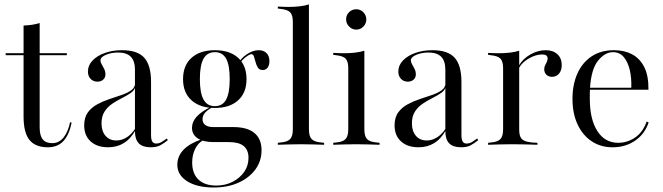

<svg xmlns="http://www.w3.org/2000/svg" viewBox="-20 -653 2991 866"><path d="M196 11.3Q139.5 11.3 112.9 -21.8Q86.3 -54.8 86.3 -127.4V-206.5H158.9V-78.2Q158.9 -41.9 172.6 -24.6Q186.3 -7.3 216.1 -7.3Q246 -7.3 266.5 -32.7Q287.1 -58.1 296 -101.6L303.2 -100Q291.9 -44.4 265.7 -16.5Q239.5 11.3 196 11.3ZM86.3 -206.5V-537.9Q108.1 -538.7 126.2 -541.5Q144.4 -544.4 158.9 -549.2V-206.5ZM5.6 -404V-412.9H281.5V-404Z M588.7 -206.5V-338.7Q588.7 -378.2 569.8 -397.2Q550.8 -416.1 512.9 -416.1Q481.5 -416.1 457.3 -405.6Q433.1 -395.2 433.1 -380.6Q433.1 -372.6 438.7 -362.9Q444.4 -353.2 450 -341.9Q455.6 -330.6 455.6 -317.7Q455.6 -303.2 445.6 -294Q435.5 -284.7 419.4 -284.7Q400.8 -284.7 388.7 -297.2Q376.6 -309.7 376.6 -330.6Q376.6 -358.1 397.2 -379.8Q417.7 -401.6 452.8 -414.1Q487.9 -426.6 530.6 -426.6Q600 -426.6 630.6 -392.7Q661.3 -358.9 661.3 -283.1V-206.5ZM467.7 11.3Q417.7 11.3 388.7 -15.3Q359.7 -41.9 359.7 -87.1Q359.7 -123.4 376.2 -146Q392.7 -168.5 419 -182.7Q445.2 -196.8 474.6 -206.5Q504 -216.1 529.8 -225Q555.6 -233.9 572.6 -246.4Q589.5 -258.9 589.5 -279L590.3 -261.3Q586.3 -245.2 569.4 -233.5Q552.4 -221.8 530.6 -210.9Q508.9 -200 487.5 -185.9Q466.1 -171.8 452 -150.4Q437.9 -129 437.9 -96.8Q437.9 -61.3 456 -40.3Q474.2 -19.4 504.8 -19.4Q529.8 -19.4 552.8 -34.3Q575.8 -49.2 591.9 -76.6V-66.9Q568.5 -25.8 537.9 -7.3Q507.3 11.3 467.7 11.3ZM661.3 -43.5Q661.3 -23.4 666.9 -14.5Q672.6 -5.6 684.7 -5.6Q698.4 -5.6 710.9 -13.7Q723.4 -21.8 732.3 -28.2L737.1 -21Q719.4 -6.5 702.8 2.4Q686.3 11.3 659.7 11.3Q623.4 11.3 606 -6.5Q588.7 -24.2 588.7 -61.3V-206.5H661.3Z M944.4 192.7Q868.5 192.7 824.2 164.5Q779.8 136.3 779.8 90.3Q779.8 51.6 807.7 22.6Q835.5 -6.5 890.3 -25L896 -20.2Q873.4 -8.1 860.1 19Q846.8 46 846.8 79.8Q846.8 129.8 875 156.9Q903.2 183.9 955.6 183.9Q996.8 183.9 1029.4 166.9Q1062.1 150 1081.5 122.2Q1100.8 94.4 1100.8 58.9Q1100.8 23.4 1079 5.6Q1057.3 -12.1 1012.9 -12.1H943.5Q897.6 -12.1 871.8 -29Q846 -46 846 -76.6Q846 -103.2 866.5 -126.2Q887.1 -149.2 926.6 -168.5L935.5 -167.7Q913.7 -155.6 903.6 -143.1Q893.5 -130.6 893.5 -115.3Q893.5 -98.4 906 -89.1Q918.5 -79.8 943.5 -79.8H1033.1Q1095.2 -79.8 1127.4 -53.2Q1159.7 -26.6 1159.7 24.2Q1159.7 73.4 1131.9 111.3Q1104 149.2 1055.6 171Q1007.3 192.7 944.4 192.7ZM949.2 -166.1Q882.3 -166.1 844 -200.4Q805.6 -234.7 805.6 -296Q805.6 -358.1 844 -392.3Q882.3 -426.6 949.2 -426.6Q1016.1 -426.6 1054 -392.3Q1091.9 -358.1 1091.9 -296Q1091.9 -234.7 1054 -200.4Q1016.1 -166.1 949.2 -166.1ZM949.2 -174.2Q983.9 -174.2 1000 -204Q1016.1 -233.9 1016.1 -296Q1016.1 -358.9 1000 -388.3Q983.9 -417.7 949.2 -417.7Q914.5 -417.7 898 -388.3Q881.5 -358.9 881.5 -296Q881.5 -233.9 898 -204Q914.5 -174.2 949.2 -174.2ZM1165.3 -337.1Q1150 -337.1 1143.1 -348Q1136.3 -358.9 1132.7 -373Q1129 -387.1 1125.4 -398Q1121.8 -408.9 1112.9 -408.9Q1108.9 -408.9 1097.2 -401.6Q1085.5 -394.4 1073.8 -382.3Q1062.1 -370.2 1055.6 -354L1050.8 -359.7Q1063.7 -387.9 1091.9 -407.3Q1120.2 -426.6 1146.8 -426.6Q1169.4 -426.6 1182.3 -413.3Q1195.2 -400 1195.2 -377.4Q1195.2 -358.9 1187.1 -348Q1179 -337.1 1165.3 -337.1Z M1337.1 -2.4Q1308.9 -2.4 1284.3 -1.6Q1259.7 -0.8 1233.1 0V-8.9L1246.8 -10.5Q1276.6 -12.9 1288.7 -25.8Q1300.8 -38.7 1300.8 -69.4V-206.5H1373.4V-69.4Q1373.4 -38.7 1385.5 -25.8Q1397.6 -12.9 1428.2 -10.5L1441.9 -8.9V0Q1415.3 -0.8 1390.3 -1.6Q1365.3 -2.4 1337.1 -2.4ZM1300.8 -206.5V-554Q1300.8 -584.7 1289.1 -597.2Q1277.4 -609.7 1245.2 -612.9L1233.1 -614.5V-623.4Q1250 -622.6 1260.9 -622.2Q1271.8 -621.8 1282.3 -621.8Q1308.9 -621.8 1332.3 -624.6Q1355.6 -627.4 1373.4 -633.1V-623.4V-206.5Z M1550.8 -206.5V-345.2Q1550.8 -375.8 1539.1 -388.3Q1527.4 -400.8 1495.2 -404L1483.1 -405.6V-414.5Q1500 -413.7 1510.9 -413.3Q1521.8 -412.9 1532.3 -412.9Q1558.9 -412.9 1582.3 -415.7Q1605.6 -418.5 1623.4 -424.2V-414.5V-206.5ZM1587.1 -2.4Q1558.9 -2.4 1534.3 -1.6Q1509.7 -0.8 1483.1 0V-8.9L1496.8 -10.5Q1526.6 -12.9 1538.7 -25.8Q1550.8 -38.7 1550.8 -69.4V-206.5H1623.4V-69.4Q1623.4 -38.7 1635.5 -25.8Q1647.6 -12.9 1678.2 -10.5L1691.9 -8.9V0Q1665.3 -0.8 1640.3 -1.6Q1615.3 -2.4 1587.1 -2.4ZM1587.1 -519.4Q1568.5 -519.4 1554.8 -533.1Q1541.1 -546.8 1541.1 -566.1Q1541.1 -584.7 1554.4 -598Q1567.7 -611.3 1587.1 -611.3Q1605.6 -611.3 1619 -597.6Q1632.3 -583.9 1632.3 -565.3Q1632.3 -546.8 1619 -533.1Q1605.6 -519.4 1587.1 -519.4Z M1988.7 -206.5V-338.7Q1988.7 -378.2 1969.8 -397.2Q1950.8 -416.1 1912.9 -416.1Q1881.5 -416.1 1857.3 -405.6Q1833.1 -395.2 1833.1 -380.6Q1833.1 -372.6 1838.7 -362.9Q1844.4 -353.2 1850 -341.9Q1855.6 -330.6 1855.6 -317.7Q1855.6 -303.2 1845.6 -294Q1835.5 -284.7 1819.4 -284.7Q1800.8 -284.7 1788.7 -297.2Q1776.6 -309.7 1776.6 -330.6Q1776.6 -358.1 1797.2 -379.8Q1817.7 -401.6 1852.8 -414.1Q1887.9 -426.6 1930.6 -426.6Q2000 -426.6 2030.6 -392.7Q2061.3 -358.9 2061.3 -283.1V-206.5ZM1867.7 11.3Q1817.7 11.3 1788.7 -15.3Q1759.7 -41.9 1759.7 -87.1Q1759.7 -123.4 1776.2 -146Q1792.7 -168.5 1819 -182.7Q1845.2 -196.8 1874.6 -206.5Q1904 -216.1 1929.8 -225Q1955.6 -233.9 1972.6 -246.4Q1989.5 -258.9 1989.5 -279L1990.3 -261.3Q1986.3 -245.2 1969.4 -233.5Q1952.4 -221.8 1930.6 -210.9Q1908.9 -200 1887.5 -185.9Q1866.1 -171.8 1852 -150.4Q1837.9 -129 1837.9 -96.8Q1837.9 -61.3 1856 -40.3Q1874.2 -19.4 1904.8 -19.4Q1929.8 -19.4 1952.8 -34.3Q1975.8 -49.2 1991.9 -76.6V-66.9Q1968.5 -25.8 1937.9 -7.3Q1907.3 11.3 1867.7 11.3ZM2061.3 -43.5Q2061.3 -23.4 2066.9 -14.5Q2072.6 -5.6 2084.7 -5.6Q2098.4 -5.6 2110.9 -13.7Q2123.4 -21.8 2132.3 -28.2L2137.1 -21Q2119.4 -6.5 2102.8 2.4Q2086.3 11.3 2059.7 11.3Q2023.4 11.3 2006 -6.5Q1988.7 -24.2 1988.7 -61.3V-206.5H2061.3Z M2285.5 -2.4Q2257.3 -2.4 2232.7 -1.6Q2208.1 -0.8 2181.5 0V-8.9L2195.2 -10.5Q2225 -12.9 2237.1 -25.8Q2249.2 -38.7 2249.2 -69.4V-206.5H2321.8V-69.4Q2321.8 -48.4 2327 -36.3Q2332.3 -24.2 2344.4 -18.5Q2356.5 -12.9 2377.4 -10.5L2404 -8.9V0Q2383.9 -0.8 2364.9 -1.2Q2346 -1.6 2326.6 -2Q2307.3 -2.4 2285.5 -2.4ZM2249.2 -206.5V-345.2Q2249.2 -375.8 2237.5 -388.3Q2225.8 -400.8 2193.5 -404L2181.5 -405.6V-414.5Q2198.4 -413.7 2209.3 -413.3Q2220.2 -412.9 2230.6 -412.9Q2257.3 -412.9 2280.6 -415.7Q2304 -418.5 2321.8 -424.2V-414.5V-206.5ZM2470.2 -306.5Q2454 -306.5 2444.4 -316.1Q2434.7 -325.8 2434.7 -340.3Q2434.7 -350.8 2438.7 -358.5Q2442.7 -366.1 2446.4 -373.8Q2450 -381.5 2450 -389.5Q2450 -407.3 2425 -407.3Q2405.6 -407.3 2384.7 -398.8Q2363.7 -390.3 2346.8 -376.6Q2329.8 -362.9 2321 -346L2320.2 -356.5Q2337.9 -387.9 2372.2 -407.3Q2406.5 -426.6 2441.1 -426.6Q2474.2 -426.6 2494 -408.5Q2513.7 -390.3 2513.7 -359.7Q2513.7 -335.5 2501.6 -321Q2489.5 -306.5 2470.2 -306.5Z M2742.7 11.3Q2689.5 11.3 2648.8 -15.7Q2608.1 -42.7 2585.1 -91.9Q2562.1 -141.1 2562.1 -207.3Q2562.1 -271.8 2584.3 -321.4Q2606.5 -371 2648.4 -398.8Q2690.3 -426.6 2749.2 -426.6Q2796 -426.6 2831 -408.1Q2866.1 -389.5 2885.9 -350.4Q2905.6 -311.3 2904.8 -248.4H2610.5L2609.7 -257.3H2827.4Q2829 -300.8 2820.6 -337.1Q2812.1 -373.4 2793.5 -395.6Q2775 -417.7 2744.4 -417.7Q2708.9 -417.7 2677.8 -379.8Q2646.8 -341.9 2641.1 -255.6V-254Q2640.3 -241.9 2640.3 -229.8Q2640.3 -217.7 2640.3 -206.5Q2640.3 -115.3 2674.2 -62.1Q2708.1 -8.9 2768.5 -8.9Q2808.9 -8.9 2844 -32.3Q2879 -55.6 2896.8 -104.8L2905.6 -100.8Q2888.7 -49.2 2845.2 -19Q2801.6 11.3 2742.7 11.3Z"/></svg>

Font: Playfair 144pt SemiCondensed Light
Style: Regular
Weight: 300
Width: 4
Designer: Claus Eggers Sørensen
Foundry: Claus Eggers Sørensen
Version: Version 2.203